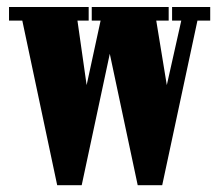

<svg xmlns="http://www.w3.org/2000/svg" viewBox="-20 -544 642 564"><path d="M148 0 45.5 -483.5H6.5V-523.5H240.5V-483.5H207.5L234.5 -294L275.5 -483.5H249.5V-523.5H475.5V-483.5H439L470 -294L512.5 -483.5H485.5V-523.5H597.5V-483.5H560L456.5 0H384.5L302.5 -386L220 0Z"/></svg>

Font: Imbue 10pt Black
Style: Regular
Weight: 900
Designer: Tyler Finck
Foundry: Etcetera Type Company
Version: Version 1.102; ttfautohint (v1.8.3)